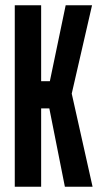

<svg xmlns="http://www.w3.org/2000/svg" viewBox="-20 -708 375 728"><path d="M36 0V-688H136V-400H169L229 -688H329L252 -353L331 0H226L167 -297H136V0Z"/></svg>

Font: Saira UltraCondensed
Style: Bold
Weight: 700
Width: 1
Designer: Hector Gatti with collaboration of the Omnibus-Type team
Foundry: Omnibus-Type
Version: Version 1.101